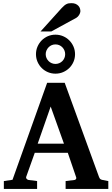

<svg xmlns="http://www.w3.org/2000/svg" viewBox="-20 -1223 726 1243"><path d="M308.1 -533.2 224.1 -293H394ZM404.8 0V-50.8L463.9 -58.1Q468.8 -59.1 472.2 -64.5Q475.6 -69.8 473.1 -75.2L418.9 -233.9H205.1L149.9 -79.1Q147 -71.3 152.8 -64.9Q158.7 -58.6 164.1 -58.1L220.2 -50.8V0H4.9V-50.8L61 -59.1L285.2 -687H398.9L621.1 -77.1Q625 -67.9 628.7 -64.2Q632.3 -60.5 643.1 -58.1L681.2 -50.8V0ZM401.9 -872.1Q401.9 -885.3 397 -896.7Q392.1 -908.2 383.5 -917Q375 -925.8 363.5 -930.7Q352.1 -935.5 338.9 -935.5Q326.2 -935.5 314.7 -930.7Q303.2 -925.8 294.7 -917Q286.1 -908.2 281 -896.7Q275.9 -885.3 275.9 -872.1Q275.9 -858.9 281 -847.4Q286.1 -835.9 294.7 -827.4Q303.2 -818.8 314.7 -814Q326.2 -809.1 338.9 -809.1Q352.1 -809.1 363.5 -814Q375 -818.8 383.5 -827.4Q392.1 -835.9 397 -847.4Q401.9 -858.9 401.9 -872.1ZM465.8 -872.1Q465.8 -845.7 455.8 -822.8Q445.8 -799.8 428.5 -782.7Q411.1 -765.6 388.2 -755.9Q365.2 -746.1 338.9 -746.1Q313 -746.1 290 -755.9Q267.1 -765.6 250 -782.7Q232.9 -799.8 222.9 -822.8Q212.9 -845.7 212.9 -872.1Q212.9 -898.4 222.9 -921.4Q232.9 -944.3 250 -961.7Q267.1 -979 290 -988.8Q313 -998.5 338.9 -998.5Q365.2 -998.5 388.2 -988.8Q411.1 -979 428.5 -961.7Q445.8 -944.3 455.8 -921.4Q465.8 -898.4 465.8 -872.1ZM500.5 -1149.9Q500.5 -1145 498.3 -1138.9Q496.1 -1132.8 492.7 -1127Q489.3 -1121.1 484.4 -1116Q479.5 -1110.8 474.6 -1107.9L312.5 -1019.5H242.7L379.4 -1170.9Q388.2 -1180.2 395.3 -1186.3Q402.3 -1192.4 409.4 -1196Q416.5 -1199.7 424.3 -1201.2Q432.1 -1202.6 442.4 -1202.6Q458.5 -1202.6 469.5 -1197.8Q480.5 -1192.9 487.5 -1185.3Q494.6 -1177.7 497.6 -1168.2Q500.5 -1158.7 500.5 -1149.9Z"/></svg>

Font: Charis SIL
Style: Bold
Weight: 700
Foundry: SIL International
Version: Version 4.112